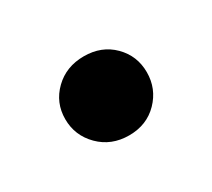

<svg xmlns="http://www.w3.org/2000/svg" viewBox="-45 -189 291 263"><g transform="rotate(-30 100.5 -57.5)"><path d="M101 5Q73 5 54.5 -13.5Q36 -32 36 -58Q36 -84 54.5 -102Q73 -120 101 -120Q129 -120 147 -102Q165 -84 165 -58Q165 -32 147 -13.5Q129 5 101 5Z"/></g></svg>

Font: DM Sans 36pt Medium
Style: Regular
Weight: 500
Designer: Colophon Foundry, Jonny Pinhorn
Foundry: Colophon Foundry
Version: Version 4.004;gftools[0.9.30]